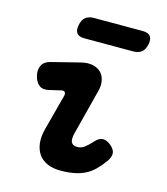

<svg xmlns="http://www.w3.org/2000/svg" viewBox="-115 -854 829 953"><g transform="rotate(15 300.0 -377.5)"><path d="M127 -362Q96 -354 77 -368.5Q58 -383 50 -415Q43 -445 54.5 -467.5Q66 -490 98 -498L245 -535Q278 -543 304 -537.5Q330 -532 346 -516Q362 -500 367 -475Q372 -450 364 -420L306 -194Q300 -173 300 -159.5Q300 -146 304.5 -138.5Q309 -131 317 -128Q325 -125 335 -125Q355 -125 371 -137Q387 -149 408 -172Q428 -195 448 -195.5Q468 -196 490 -178Q513 -158 513.5 -139Q514 -120 498 -97Q477 -68 456 -47.5Q435 -27 410 -14.5Q385 -2 354 4Q323 10 284 10Q245 10 216.5 -2.5Q188 -15 171.5 -38.5Q155 -62 151 -95Q147 -128 158 -170L206 -351Q210 -364 205 -371.5Q200 -379 187 -376ZM230 -655Q202 -655 191 -668.5Q180 -682 185 -710Q190 -738 206 -751.5Q222 -765 250 -765H500Q528 -765 539 -751.5Q550 -738 545 -710Q540 -682 524 -668.5Q508 -655 480 -655Z"/></g></svg>

Font: Maple Mono ExtraBold
Style: Italic
Weight: 800
Italic angle: -10°
Monospace: yes
Designer: subframe7536
Version: Version 7.200